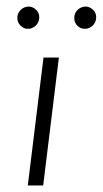

<svg xmlns="http://www.w3.org/2000/svg" viewBox="-20 -567 314 587"><path d="M160 -391 112 0H65L113 -391ZM33 -512Q33 -527 43.5 -537Q54 -547 69 -547Q82 -546 91.5 -536Q101 -526 100 -512Q99 -497 88 -487.5Q77 -478 64 -479Q52 -479 42.5 -489Q33 -499 33 -512ZM207 -512Q207 -527 217.5 -537Q228 -547 243 -547Q256 -546 265.5 -536Q275 -526 274 -512Q273 -497 262 -487.5Q251 -478 238 -479Q226 -479 216.5 -488.5Q207 -498 207 -512Z"/></svg>

Font: Josefin Sans Light
Style: Italic
Weight: 300
Italic angle: -7°
Designer: Santiago Orozco
Foundry: Typemade
Version: Version 2.000